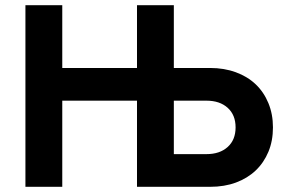

<svg xmlns="http://www.w3.org/2000/svg" viewBox="-20 -720 1108 740"><path d="M78 -700H220V-458H508V-700H650V-458H790Q844 -458 889 -441.5Q934 -425 965.5 -395Q997 -365 1014.5 -322.5Q1032 -280 1032 -229Q1032 -177 1014.5 -135Q997 -93 965.5 -63Q934 -33 889.5 -16.5Q845 0 790 0H508V-332H220V0H78ZM776 -126Q827 -126 857.5 -153.5Q888 -181 888 -229Q888 -277 857.5 -304.5Q827 -332 776 -332H650V-126Z"/></svg>

Font: NT Somic Bold
Style: Regular
Weight: 700
Designer: Ravid Balaliev — lead type designer, mastering
Michael Voronin — secret advisor, marketing
Ivan Kovalenko — best boy
Foundry: NT Type
Version: Version 0.7